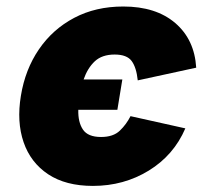

<svg xmlns="http://www.w3.org/2000/svg" viewBox="-20 -573 647 602"><path d="M363.6 -323.9 348 -228.7H225.5Q224.4 -190 240.1 -166.7Q255.7 -143.5 296.9 -143.5Q335.2 -143.5 355.8 -163.4Q376.4 -183.2 389.2 -208.8L561.1 -170.5Q524.9 -86.3 446.6 -38.2Q368.3 9.9 271.3 9.9Q186.1 9.9 131 -26.6Q76 -63.2 54 -127.1Q32 -191.1 45.5 -272.7Q58.9 -355.1 101.9 -418.1Q144.9 -481.2 212.4 -516.9Q279.8 -552.6 366.5 -552.6Q468.8 -552.6 529.3 -500.9Q589.8 -449.2 595.2 -360.8L411.9 -321Q407.7 -361.5 392.8 -381.7Q377.8 -402 339.5 -402Q300.1 -402 277.3 -380.9Q254.6 -359.7 242.2 -323.9Z"/></svg>

Font: Inter UI Black
Style: Italic
Weight: 900
Italic angle: -9.39999°
Designer: Rasmus Andersson
Foundry: rsms
Version: 3.2;8d6f07862